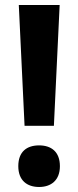

<svg xmlns="http://www.w3.org/2000/svg" viewBox="-20 -734 313 766"><path d="M195 -232 218 -714H55L78 -232ZM53 -71C53 -14 88 12 136 12C183 12 219 -14 219 -71C219 -129 184 -154 136 -154C87 -154 53 -129 53 -71Z"/></svg>

Font: Noto Sans Thai Looped SemiCondensed
Style: Bold
Weight: 700
Width: 4
Designer: Sasikarn Vongin, Ben Mitchell
Foundry: The Fontpad Ltd
Version: Version 1.001